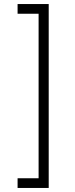

<svg xmlns="http://www.w3.org/2000/svg" viewBox="-20 -820 373 950"><path d="M221 110H67V62H171V-752H67V-800H221Z"/></svg>

Font: Geologica-Sharp
Style: Regular
Weight: 100
Designer: Sindre Bremnes, Frode Helland
Foundry: Monokrom Skriftforlag AS
Version: Version 1.010;gftools[0.9.28]